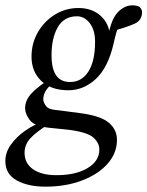

<svg xmlns="http://www.w3.org/2000/svg" viewBox="-43 -479 552 719"><path d="M51 -74Q51 -105 77.5 -132Q104 -159 149 -186L161 -176Q132 -148 125.5 -134Q119 -120 119 -107Q119 -96 129 -82.5Q139 -69 167 -67L260 -55Q334 -45 364.5 -19.5Q395 6 395 45Q395 94 360.5 133.5Q326 173 265 196.5Q204 220 127 220Q62 220 19.5 196.5Q-23 173 -23 124Q-23 92 -2.5 63Q18 34 50.5 11Q83 -12 120 -24L138 -13Q94 14 71.5 38Q49 62 49 93Q49 133 81 155Q113 177 168 177Q241 177 285 150.5Q329 124 329 81Q329 56 306.5 36Q284 16 214 7L137 -1Q85 -7 68 -30Q51 -53 51 -74ZM220 -172Q263 -172 288 -211Q313 -250 313 -323Q313 -367 292.5 -393Q272 -419 243 -418Q196 -417 173 -376.5Q150 -336 150 -272Q150 -171 220 -172ZM75 -267Q75 -317 99 -358.5Q123 -400 163 -424.5Q203 -449 251 -449Q300 -449 332.5 -421Q365 -393 369 -345L362 -344Q374 -409 399 -434Q424 -459 452 -459Q470 -459 480 -453Q489 -443 489 -434Q489 -403 461.5 -390.5Q434 -378 384 -364L405 -389Q397 -373 392 -355Q387 -337 382 -314Q361 -225 315.5 -183Q270 -141 213 -141Q148 -141 111.5 -176Q75 -211 75 -267Z"/></svg>

Font: Lisu Bosa Light
Style: Italic
Weight: 300
Italic angle: -19°
Designer: David Morse, Annie Olsen, Victor Gaultney, Frank Grießhammer (Latin)
Foundry: SIL International
Version: Version 2.000